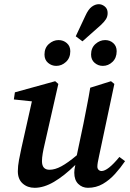

<svg xmlns="http://www.w3.org/2000/svg" viewBox="-20 -881 621 915"><path d="M399 14Q372 14 353 -4.5Q334 -23 334 -58Q334 -65 335 -73.5Q336 -82 339 -95Q286 -43 237.5 -14.5Q189 14 145 14Q111 14 88 -6.5Q65 -27 65 -65Q65 -89 70.5 -118.5Q76 -148 82 -175L132 -398L46 -407L51 -441L243 -494L258 -481L193 -195Q187 -170 183.5 -149.5Q180 -129 180 -113Q180 -72 216 -72Q242 -72 272.5 -88.5Q303 -105 346 -141L378 -293Q386 -335 394.5 -377.5Q403 -420 410 -463L509 -494L525 -481L452 -137Q444 -102 444 -87Q444 -77 450 -71.5Q456 -66 464 -66Q494 -66 549 -133L576 -113Q555 -82 528.5 -52.5Q502 -23 470 -4.5Q438 14 399 14ZM248 -567Q226 -567 209 -581.5Q192 -596 192 -621Q192 -653 213 -671.5Q234 -690 259 -690Q282 -690 298.5 -675.5Q315 -661 315 -637Q315 -605 294.5 -586Q274 -567 248 -567ZM373 -684 341 -708 387 -806Q401 -837 417.5 -849Q434 -861 451 -861Q466 -861 479.5 -850Q493 -839 493 -819Q493 -803 485.5 -790.5Q478 -778 461 -762ZM470 -567Q448 -567 431 -581.5Q414 -596 414 -621Q414 -653 435 -671.5Q456 -690 481 -690Q504 -690 520 -675.5Q536 -661 536 -637Q536 -605 516 -586Q496 -567 470 -567Z"/></svg>

Font: Source Serif 4 Semibold
Style: Italic
Weight: 600
Italic angle: -12°
Designer: Frank Grießhammer
Foundry: Adobe
Version: Version 4.005;hotconv 1.1.0;makeotfexe 2.6.0